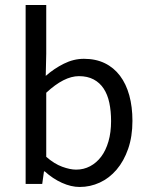

<svg xmlns="http://www.w3.org/2000/svg" viewBox="-20 -732 593 764"><path d="M297 12Q263 12 226.5 -4.5Q190 -21 158 -50H155L148 0H82V-712H164V-518L162 -430Q195 -459 234 -478.5Q273 -498 314 -498Q361 -498 397 -480.5Q433 -463 457.5 -430.5Q482 -398 494.5 -352.5Q507 -307 507 -251Q507 -189 490 -140Q473 -91 444 -57Q415 -23 377 -5.5Q339 12 297 12ZM283 -57Q313 -57 338.5 -70.5Q364 -84 382.5 -108.5Q401 -133 411.5 -169Q422 -205 422 -250Q422 -290 415 -323Q408 -356 392.5 -379.5Q377 -403 352.5 -416Q328 -429 294 -429Q235 -429 164 -363V-108Q196 -80 227.5 -68.5Q259 -57 283 -57Z"/></svg>

Font: Source Sans Pro
Style: Regular
Weight: 400
Designer: Paul D. Hunt
Foundry: Adobe Systems Incorporated
Version: Version 2.021;PS 2.000;hotconv 1.0.86;makeotf.lib2.5.63406